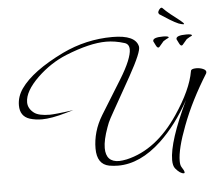

<svg xmlns="http://www.w3.org/2000/svg" viewBox="-57 -831 1118 979"><g transform="rotate(-5 502.0 -341.5)"><path d="M845 84Q826 84 802 55Q791 41 791 12Q791 -83 888 -287Q821 -165 737 -86Q628 16 515 16Q504 16 492 15Q480 14 469 12Q407 0 407 -81Q407 -123 419 -165Q431 -207 456 -248L563 -421Q595 -473 610 -510Q625 -547 625 -569Q625 -597 601 -604Q553 -619 508 -619Q424 -619 300 -569Q219 -536 151 -471Q80 -402 80 -346Q80 -314 110 -291Q134 -273 191 -273Q202 -273 232 -276Q262 -279 311 -286L276 -276Q235 -264 203.5 -258.5Q172 -253 149 -253Q115 -253 86 -262Q37 -278 37 -334Q37 -379 65 -419Q124 -503 284 -581Q407 -640 542 -640Q660 -640 673 -580Q679 -554 611 -432Q575 -368 552.5 -328Q530 -288 517 -265Q504 -242 497 -229Q490 -216 486 -206.5Q482 -197 477 -183Q454 -120 454 -79Q454 -7 522 -7Q530 -7 540 -8.5Q550 -10 561 -12Q714 -47 827 -215Q910 -338 926 -431Q927 -444 954 -444Q972 -444 988 -437.5Q1004 -431 1004 -420Q1004 -419 1002 -413Q962 -349 929.5 -285Q897 -221 873 -157Q829 -42 829 20Q829 42 836 52Q849 71 849 80Q849 84 845 84ZM890 -566Q884 -566 878 -578Q870 -595 868.5 -597Q867 -599 867 -602Q867 -620 919 -620Q947 -620 947 -613Q947 -612 946 -611Q936 -607 919 -596L896 -569Q893 -566 890 -566ZM771 -566Q765 -566 759 -578Q751 -595 749.5 -597Q748 -599 748 -602Q748 -620 800 -620Q828 -620 828 -613Q828 -612 827 -611Q817 -607 800 -596L777 -569Q774 -566 771 -566ZM909 -673Q903 -673 885 -679Q866 -687 840 -703Q814 -719 790 -735Q788 -738 786 -742Q786 -750 792 -758Q798 -766 804 -767Q808 -767 811 -763Q823 -750 847 -730.5Q871 -711 895 -693Q912 -679 912 -675Q912 -673 909 -673Z"/></g></svg>

Font: Ephesis
Style: Regular
Weight: 400
Designer: Robert E. Leuschke
Foundry: Robert E. Leuschke
Version: Version 1.010; ttfautohint (v1.8.3)